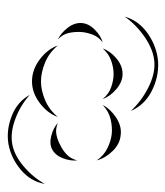

<svg xmlns="http://www.w3.org/2000/svg" viewBox="15 -920 442 513"><g transform="rotate(-90 236.5 -663.0)"><path d="M2 -765Q9 -803 40 -829Q71 -855 109 -862Q146 -868 184 -853Q222 -838 240 -805Q212 -830 176 -843.5Q140 -857 110 -852Q80 -847 50.5 -822.5Q21 -798 2 -765ZM181 -730Q191 -758 218.5 -778.5Q246 -799 276 -799Q307 -799 334.5 -778.5Q362 -758 372 -730Q353 -753 326.5 -764Q300 -775 276 -775Q252 -775 226 -764Q200 -753 181 -730ZM65 -678Q63 -696 70.5 -716Q78 -736 94 -745Q109 -753 130.5 -747.5Q152 -742 165 -730Q148 -737 132.5 -733.5Q117 -730 105 -723Q92 -717 80.5 -706Q69 -695 65 -678ZM388 -730Q405 -722 419 -704Q433 -686 432 -667Q431 -648 414.5 -631.5Q398 -615 380 -610Q395 -621 401 -637Q407 -653 408 -668Q409 -684 405.5 -700.5Q402 -717 388 -730ZM213 -610Q202 -589 179 -574Q156 -559 133 -562Q109 -564 90 -583.5Q71 -603 65 -626Q78 -607 97.5 -597.5Q117 -588 135 -586Q154 -584 175 -589Q196 -594 213 -610ZM364 -610Q357 -590 337.5 -573.5Q318 -557 296 -557Q275 -557 255.5 -573.5Q236 -590 229 -610Q242 -594 260.5 -587.5Q279 -581 296 -581Q313 -581 331.5 -587.5Q350 -594 364 -610ZM449 -551Q438 -513 403 -489Q368 -465 328 -462Q288 -460 250.5 -479Q213 -498 197 -535Q224 -506 260 -488Q296 -470 327 -472Q359 -474 392.5 -496.5Q426 -519 449 -551Z"/></g></svg>

Font: Rubik Puddles
Style: Regular
Weight: 400
Designer: Hubert and Fischer, NaN
Foundry: Hubert and Fischer, NaN
Version: Version 2.200